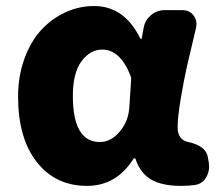

<svg xmlns="http://www.w3.org/2000/svg" viewBox="-20 -603 725 637"><path d="M268.6 13.7Q164.1 13.7 102.1 -65.4Q40 -144.5 40 -282.2Q40 -350.6 61 -408.2Q82 -465.8 116.7 -503.4Q151.4 -541 196.8 -562Q242.2 -583 292 -583Q392.6 -583 445.3 -475.6Q446.3 -473.6 448.2 -473.6Q450.2 -473.6 450.2 -475.6L457 -512.7Q461.9 -537.1 481.4 -553.2Q501 -569.3 525.4 -569.3H585.9Q608.4 -569.3 622.1 -551.8Q631.8 -539.1 631.8 -524.4Q631.8 -518.6 630.9 -512.7Q610.4 -426.8 600.6 -384.3Q590.8 -341.8 580.1 -278.3Q569.3 -214.8 569.3 -180.7Q569.3 -139.6 604.5 -131.8Q664.1 -119.1 669.9 -80.1L672.9 -62.5Q673.8 -56.6 673.8 -50.8Q673.8 -31.2 664.1 -14.6Q651.4 6.8 627 10.7Q605.5 13.7 580.1 13.7Q518.6 13.7 482.4 -6.8Q446.3 -27.3 429.7 -75.2Q428.7 -78.1 426.3 -78.1Q423.8 -78.1 422.9 -76.2Q366.2 13.7 268.6 13.7ZM311.5 -131.8Q347.7 -131.8 377 -166Q406.2 -200.2 409.2 -248L415 -337.9Q416 -344.7 413.1 -351.6Q378.9 -438.5 319.3 -438.5Q279.3 -438.5 250.5 -399.9Q221.7 -361.3 221.7 -285.2Q221.7 -131.8 311.5 -131.8Z"/></svg>

Font: Gen Jyuu Gothic Heavy
Style: Bold
Weight: 900
Designer: [Source Han Sans]
Ryoko NISHIZUKA  (kana & ideographs); Paul D. Hunt (Latin, Greek & Cyrillic); Wenlong ZHANG  (bopomofo
Version: Version 1.002.20150607